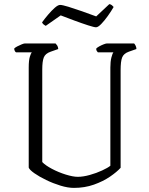

<svg xmlns="http://www.w3.org/2000/svg" viewBox="-20 -916 727 936"><path d="M340 0Q311 0 275 -11Q239 -22 205 -38.5Q171 -55 147.5 -71.5Q124 -88 120 -99V-587Q120 -622 125.5 -639.5Q131 -657 135 -661H58Q51 -665 49 -679Q53 -684 63.5 -689.5Q74 -695 85 -699.5Q96 -704 100 -704H251Q255 -700 259 -694Q263 -688 264 -677L227 -664Q201 -655 193.5 -636Q186 -617 186 -577V-126Q201 -110 233 -93Q265 -76 300.5 -65Q336 -54 359 -54Q385 -54 417.5 -63Q450 -72 478 -85Q506 -98 518 -108V-587Q518 -616 523 -635.5Q528 -655 533 -661H457Q454 -664 451.5 -668Q449 -672 449 -679Q453 -684 464 -690Q475 -696 485.5 -700Q496 -704 500 -704H634Q637 -701 641 -693.5Q645 -686 645 -677L608 -664Q583 -655 575.5 -636Q568 -617 568 -574V-98Q550 -78 516.5 -55Q483 -32 438 -16Q393 0 340 0ZM448 -783Q439 -783 409.5 -792.5Q380 -802 343.5 -815.5Q307 -829 276 -841L203 -790Q199 -792 193.5 -796Q188 -800 185 -807Q198 -825 215 -845Q232 -865 247.5 -878.5Q263 -892 273 -892Q284 -892 313.5 -883Q343 -874 380 -861Q417 -848 449 -836L513 -896Q520 -895 525.5 -890.5Q531 -886 534 -882Q522 -861 505.5 -838Q489 -815 473.5 -799Q458 -783 448 -783Z"/></svg>

Font: Texturina Thin
Style: Regular
Weight: 100
Designer: Guillermo Torres Carreño
Foundry: Omnibus-Type
Version: Version 1.002; ttfautohint (v1.8.3)